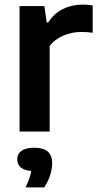

<svg xmlns="http://www.w3.org/2000/svg" viewBox="-20 -572 428 835"><path d="M65 -545.5H173L183 -474.5H190Q214 -513 253.2 -532.5Q292.5 -552 339.5 -552Q361 -552 383 -548.5V-429.5Q363.5 -433 332 -433Q293 -433 255.2 -417Q217.5 -401 196 -371.5V0H65ZM207 137.5Q207 162.5 197.5 191.5Q188 220.5 172 243H91Q111.5 201 116 171.5Q85 169 70 155.8Q55 142.5 55 121Q55 97 73.8 83.8Q92.5 70.5 130 70.5Q207 70.5 207 137.5Z"/></svg>

Font: Encode Sans SemiBold
Style: Regular
Weight: 600
Designer: Multiple Designers
Foundry: Impallari Type
Version: Version 2.000